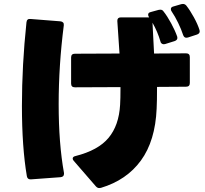

<svg xmlns="http://www.w3.org/2000/svg" viewBox="-20 -892 1040 972"><path d="M134 16Q119 16 116 0Q91 -147 91 -356Q91 -562 114 -779Q116 -798 134 -796L286 -784Q295 -783 299.5 -778Q304 -773 303 -764Q277 -561 277 -364Q277 -165 304 -16V-12Q304 3 287 5L137 16ZM482 60Q473 60 465 51L354 -77Q348 -83 348 -89Q348 -99 362 -102Q477 -131 529.5 -194Q582 -257 588 -361Q590 -390 590 -451L359 -450Q340 -450 340 -469V-601Q340 -620 359 -620L585 -621L574 -785V-787Q574 -804 592 -804H735L734 -806Q730 -811 730 -818Q730 -828 743 -831L783 -842Q786 -843 792 -843Q802 -843 808 -834Q827 -810 846.5 -774Q866 -738 877 -707L878 -700Q878 -689 864 -684L816 -669L809 -668Q803 -668 798 -672Q793 -676 792 -683Q778 -731 752 -777L760 -621L922 -622Q941 -622 941 -603V-472Q941 -453 922 -453L775 -452Q775 -378 773 -342Q766 -179 693.5 -79.5Q621 20 491 59Q488 60 482 60ZM923 -701Q912 -701 907 -715Q898 -743 882 -776Q866 -809 849 -834Q845 -839 845 -846Q845 -856 857 -859L898 -871L906 -872Q916 -872 923 -864Q942 -840 961.5 -804.5Q981 -769 990 -740L991 -733Q991 -722 977 -717L931 -702Q928 -701 923 -701Z"/></svg>

Font: LINE Seed JP_TTF ExtraBold
Style: Regular
Weight: 800
Designer: LY Corporation & Fontrix & Fontworks
Version: Version 1.015